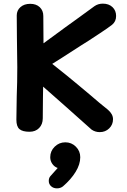

<svg xmlns="http://www.w3.org/2000/svg" viewBox="-20 -722 698 1055"><path d="M601 -67Q601 -37 580 -16.5Q559 4 528 4Q503 4 483 -10L336 -141L217 -246L216 -184Q215 -142 215 -72Q215 -39 195 -18.5Q175 2 142 2Q104 2 87 -12.5Q70 -27 70 -64Q70 -107 72 -195Q75 -267 75 -353Q75 -418 73 -512L72 -637Q72 -665 92.5 -683Q113 -701 146 -701Q179 -701 198.5 -682.5Q218 -664 218 -634L219 -484Q299 -542 339 -572L407 -621L499 -688Q519 -702 545 -702Q578 -702 598 -683Q618 -664 618 -634Q618 -604 596 -586Q573 -568 529.5 -539.5Q486 -511 468 -499L425 -472Q367 -434 319.5 -404Q272 -374 267 -371Q310 -337 339 -313.5Q368 -290 386 -275L415 -251Q410 -255 470 -205Q531 -152 573 -119Q601 -95 601 -67ZM421 142Q421 181 395.5 222.5Q370 264 326 302Q312 313 293 313Q274 313 261 301.5Q248 290 248 272Q248 257 256 247L272 229L297 201Q279 195 267.5 178.5Q256 162 256 142Q256 108 280.5 84Q305 60 339 60Q373 60 397 84Q421 108 421 142Z"/></svg>

Font: Mali
Style: Bold
Weight: 700
Designer: Kitiyaporn Chalermlarp | Katatrad Aksorn Co.,Ltd.
Foundry: Cadson Demak Co.,Ltd.
Version: Version 1.000; ttfautohint (v1.6)